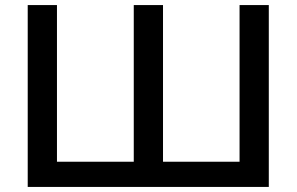

<svg xmlns="http://www.w3.org/2000/svg" viewBox="-20 -735 1166 755"><path d="M89 0V-715H204V-23L138 -99H550L506 -23V-715H621V-23L577 -99H988L922 -23V-715H1037V0Z"/></svg>

Font: Wix Madefor Display SemiBold
Style: Regular
Weight: 600
Designer: Dalton Maag Ltd
Foundry: Dalton Maag Ltd
Version: Version 3.100